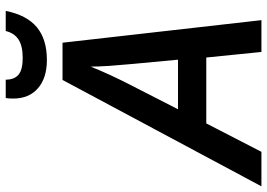

<svg xmlns="http://www.w3.org/2000/svg" viewBox="-214 -804 959 690"><g transform="rotate(-90 266.0 -459.5)"><path d="M403.8 -198.2H167L64.9 0H-59.1L323.2 -714.8H457L538.1 0H423.8ZM396 -299.8Q376.5 -502.9 373.8 -545.7Q371.1 -588.4 371.1 -613.8Q344.2 -545.9 301.8 -463.9L217.8 -299.8ZM571.3 -918.9Q556.2 -843.3 512.7 -807.1Q469.2 -771 395 -771Q330.1 -771 293.2 -803.2Q256.3 -835.4 256.3 -892.1Q256.3 -909.7 258.3 -918.9H324.2Q324.2 -888.2 342 -873Q359.9 -857.9 402.3 -857.9Q445.3 -857.9 468.5 -873Q491.7 -888.2 499 -918.9Z"/></g></svg>

Font: Open Sans Semibold
Style: Italic
Weight: 600
Italic angle: -12°
Foundry: Ascender Corporation
Version: Version 1.10